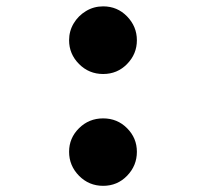

<svg xmlns="http://www.w3.org/2000/svg" viewBox="-20 -573 655 610"><path d="M199.5 -445.1Q199.5 -474.4 214.1 -498.7Q228.7 -523.1 253.3 -537.9Q277.9 -552.8 307.7 -552.8Q352.8 -552.8 383.8 -520.8Q414.9 -488.7 414.9 -445.1Q414.9 -401.5 383.8 -369.7Q352.8 -337.9 307.7 -337.9Q262.6 -337.9 231 -369.7Q199.5 -401.5 199.5 -445.1ZM199.5 -90.8Q199.5 -134.4 231 -165.6Q262.6 -196.9 307.7 -196.9Q352.8 -196.9 383.8 -165.6Q414.9 -134.4 414.9 -90.8Q414.9 -46.7 383.8 -14.6Q352.8 17.4 307.7 17.4Q262.6 17.4 231 -14.6Q199.5 -46.7 199.5 -90.8Z"/></svg>

Font: Fira Code
Style: Bold
Weight: 700
Monospace: yes
Designer: Carrois Corporate, Edenspiekermann AG, Nikita Prokopov
Foundry: Carrois Corporate, Edenspiekermann AG, Nikita Prokopov
Version: Version 6.000; ttfautohint (v1.8.2) -l 8 -r 50 -G 200 -x 14 